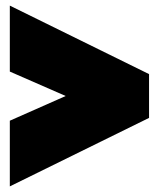

<svg xmlns="http://www.w3.org/2000/svg" viewBox="-20 -669 566 684"><path d="M15 -239 214 -327 15 -414V-649L511 -405V-249L15 -5Z"/></svg>

Font: Prompt Black
Style: Regular
Weight: 900
Designer: Katatrad Team
Foundry: CadsonDemak
Version: Version 1.001